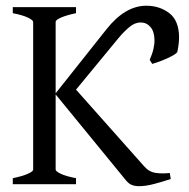

<svg xmlns="http://www.w3.org/2000/svg" viewBox="-20 -640 657 667"><path d="M462.9 6.8Q448.7 6.8 437.7 2.4Q426.8 -2 417 -14.2L173.3 -312V-50.8Q173.3 -44.9 190.9 -36.4Q208.5 -27.8 244.1 -21V0H24.4V-21Q57.6 -27.8 76.4 -36.1Q95.2 -44.4 95.2 -50.8V-564Q95.2 -569.8 77.4 -578.6Q59.6 -587.4 24.4 -594.2V-615.2H244.1V-594.2Q211.4 -587.4 192.4 -579.1Q173.3 -570.8 173.3 -564V-315.9L350.1 -538.6Q414.6 -620.1 488.3 -620.1Q534.2 -620.1 567.9 -594.5Q601.6 -568.8 602.1 -510.7Q602.1 -488.3 596.2 -460.4Q594.7 -455.1 579.3 -446.5Q564 -438 544.2 -430.2Q524.4 -422.4 508.8 -418L500 -432.1Q509.3 -453.1 513.2 -470.5Q517.1 -487.8 516.6 -501.5Q516.1 -531.2 502.4 -546.6Q488.8 -562 468.3 -562Q448.2 -562 428.7 -545.4Q409.2 -528.8 392.6 -508.8L244.1 -328.6L481 -62Q498 -42.5 521.2 -39.3Q544.4 -36.1 569.8 -39.1L573.2 -18.1Q544.9 -8.8 515.6 -1Q486.3 6.8 462.9 6.8Z"/></svg>

Font: David Libre
Style: Regular
Weight: 400
Designer: Ismar David, J. Victor Gaultney, Annie Olsen and Meir Sadan
Foundry: Monotype Imaging Inc. & SIL International
Version: Version 1.100; ttfautohint (v1.8.4.7-5d5b)